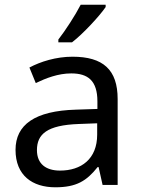

<svg xmlns="http://www.w3.org/2000/svg" viewBox="-20 -786 601 816"><path d="M429 -756V-766H323C300 -721 257 -655 228 -618V-606H286C333 -642 404 -719 429 -756ZM288 -545C218 -545 152 -524 105 -499L132 -433C176 -454 227 -474 283 -474C353 -474 394 -444 394 -355V-323L303 -320C128 -315 46 -256 46 -149C46 -40 118 10 215 10C305 10 348 -17 395 -76H399L416 0H480V-365C480 -490 418 -545 288 -545ZM314 -259 393 -262V-214C393 -110 325 -61 235 -61C177 -61 137 -88 137 -148C137 -216 180 -254 314 -259Z"/></svg>

Font: Noto Sans Miao
Style: Regular
Weight: 400
Designer: Monotype Design Team
Foundry: Monotype Imaging Inc.
Version: Version 2.003